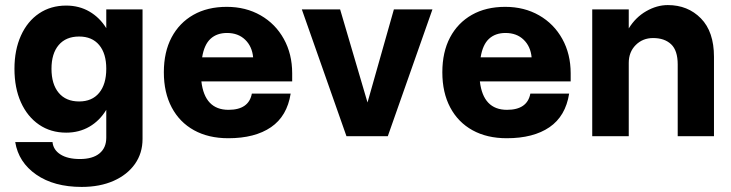

<svg xmlns="http://www.w3.org/2000/svg" viewBox="-20 -537 2881 757"><path d="M542 -500V11Q542 67 512 109.5Q482 152 428 176Q374 200 302 200Q193 200 123 151.5Q53 103 40 23H187Q190 54 218.5 72Q247 90 295 90Q345 90 372 68Q399 46 399 6V-104Q373 -61 332.5 -37.5Q292 -14 241 -14Q180 -14 134 -45.5Q88 -77 62.5 -133.5Q37 -190 37 -266Q37 -340 62.5 -396.5Q88 -453 134 -484Q180 -515 241 -515Q292 -515 332.5 -491.5Q373 -468 399 -426V-500ZM183 -266Q183 -205 211.5 -171Q240 -137 292 -137Q343 -137 371 -171Q399 -205 399 -266Q399 -326 371 -359.5Q343 -393 292 -393Q240 -393 211.5 -359.5Q183 -326 183 -266Z M626 -252Q626 -332 656.5 -389.5Q687 -447 742.5 -478.5Q798 -510 874 -510Q949 -510 1007.5 -476.5Q1066 -443 1099 -383.5Q1132 -324 1132 -248V-216H774Q787 -104 881 -104Q961 -104 973 -168H1126Q1112 -79 1048.5 -35.5Q985 8 880 8Q802 8 745 -23.5Q688 -55 657 -113.5Q626 -172 626 -252ZM875 -407Q835 -407 810 -384Q785 -361 777 -311H978Q974 -354 946.5 -380.5Q919 -407 875 -407Z M1170 -500H1321L1429 -133L1533 -500H1685L1509 0H1346Z M1724 -252Q1724 -332 1754.5 -389.5Q1785 -447 1840.5 -478.5Q1896 -510 1972 -510Q2047 -510 2105.5 -476.5Q2164 -443 2197 -383.5Q2230 -324 2230 -248V-216H1872Q1885 -104 1979 -104Q2059 -104 2071 -168H2224Q2210 -79 2146.5 -35.5Q2083 8 1978 8Q1900 8 1843 -23.5Q1786 -55 1755 -113.5Q1724 -172 1724 -252ZM1973 -407Q1933 -407 1908 -384Q1883 -361 1875 -311H2076Q2072 -354 2044.5 -380.5Q2017 -407 1973 -407Z M2652 -283Q2652 -338 2626 -362.5Q2600 -387 2555 -387Q2514 -387 2486.5 -359.5Q2459 -332 2459 -289V0H2315V-500H2459V-425Q2486 -469 2528 -493Q2570 -517 2613 -517Q2692 -517 2743.5 -464.5Q2795 -412 2795 -313V0H2652Z"/></svg>

Font: Overused Grotesk
Style: Bold
Weight: 700
Version: Version 0.003